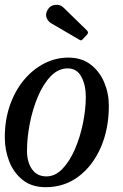

<svg xmlns="http://www.w3.org/2000/svg" viewBox="-22 -770 513 800"><path d="M-2 -197.5Q-2 -270 19.2 -331Q40.5 -392 77.5 -436.5Q114.5 -481 162.2 -505.5Q210 -530 263 -530Q318 -530 355.5 -501.2Q393 -472.5 412.2 -426.8Q431.5 -381 431.5 -329.5Q431.5 -232.5 397.8 -155.5Q364 -78.5 304.8 -34.2Q245.5 10 168.5 10Q110.5 10 72.8 -20Q35 -50 16.5 -97.5Q-2 -145 -2 -197.5ZM90.5 -142.5Q90.5 -94.5 111.5 -64.8Q132.5 -35 171.5 -35Q208 -35 238.2 -66.5Q268.5 -98 290.2 -148.5Q312 -199 323.8 -257Q335.5 -315 335.5 -367.5Q335.5 -415.5 317 -450.2Q298.5 -485 260 -485Q220.5 -485 189 -452Q157.5 -419 135.5 -366.5Q113.5 -314 102 -254.5Q90.5 -195 90.5 -142.5ZM177 -730Q187 -747.5 208 -749.8Q229 -752 243 -738L340 -643.5Q349 -634.5 340.5 -625.5L323.5 -607.5Q319.5 -603 316.8 -602Q314 -601 308.5 -604.5L190.5 -673.5Q178 -681 172 -696.2Q166 -711.5 177 -730Z"/></svg>

Font: Besley* Narrow
Style: Italic
Weight: 400
Width: 4
Italic angle: -13°
Designer: Owen Earl
Foundry: indestructible type*
Version: Version 3.000; ttfautohint (v1.8.3)